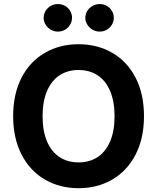

<svg xmlns="http://www.w3.org/2000/svg" viewBox="-20 -940 793 969"><path d="M376.5 9.8Q281.9 9.8 206.9 -33.6Q132 -76.9 89.2 -159.4Q46.4 -241.9 46.4 -353.5Q46.4 -466.6 89.2 -548.7Q132 -630.7 206.9 -673.7Q281.9 -716.8 376.5 -716.8Q471.2 -716.8 546.2 -673.7Q621.1 -630.7 663.9 -548.7Q706.7 -466.6 706.7 -353.5Q706.7 -241.4 663.9 -159.1Q621.1 -76.9 546.2 -33.6Q471.2 9.8 376.5 9.8ZM376.5 -586.7Q321.5 -586.7 280.5 -559.8Q239.5 -532.9 217.2 -480.4Q194.9 -428 194.9 -353.5Q194.9 -279 217.2 -226.6Q239.5 -174.2 280.5 -147.3Q321.5 -120.4 376.5 -120.4Q432 -120.4 472.8 -147.3Q513.6 -174.2 535.9 -226.6Q558.2 -279 558.2 -353.5Q558.2 -428 535.9 -480.4Q513.6 -532.9 472.8 -559.8Q432 -586.7 376.5 -586.7ZM200.3 -850Q200.3 -869 210 -885Q219.8 -901 236.3 -910.3Q252.9 -919.5 272 -919.5Q291.9 -919.5 308.2 -910.5Q324.5 -901.4 334 -885.4Q343.5 -869.4 343.5 -850Q343.5 -831.5 334 -815.5Q324.5 -799.5 308.2 -790Q291.9 -780.5 272 -780.5Q253.3 -780.5 236.5 -790Q219.8 -799.5 210 -815.7Q200.3 -831.9 200.3 -850ZM410.5 -850Q410.5 -869 420.6 -885Q430.6 -901 447.4 -910.3Q464.1 -919.5 483.2 -919.5Q502.7 -919.5 519 -910.3Q535.3 -901 544.8 -885Q554.4 -869 554.4 -850Q554.4 -831.5 544.8 -815.5Q535.3 -799.5 519 -790Q502.7 -780.5 483.2 -780.5Q464.1 -780.5 447.4 -790Q430.6 -799.5 420.6 -815.7Q410.5 -831.9 410.5 -850Z"/></svg>

Font: WEMIX Pretendard Variable
Style: Regular
Weight: 400
Designer: Base glyphs from Inter by Rasmus Andersson; Hangeul glyphs from Noto Sans CJK(Source Han Sans) by Jang Soo-young and Kan
Foundry: Kil Hyung-jin
Version: Version 1.000;Glyphs 3.2 (3208)